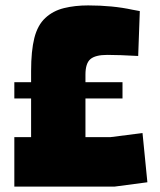

<svg xmlns="http://www.w3.org/2000/svg" viewBox="-20 -690 590 710"><path d="M95 -183V-326H33V-386H95V-427Q95 -502 107 -549.5Q119 -597 147.5 -623.5Q176 -650 216.5 -660Q257 -670 306 -670Q396 -670 470 -654L497 -649L491 -483Q420 -487 376.5 -487Q333 -487 314.5 -471.5Q296 -456 296 -414V-386H433V-326H296V-183H389L507 -198L525 -16L404 0H33V-183Z"/></svg>

Font: Titillium Web
Style: Black
Weight: 900
Version: Version 1.001;PS 35.000;hotconv 1.0.70;makeotf.lib2.5.55311